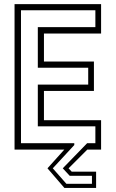

<svg xmlns="http://www.w3.org/2000/svg" viewBox="-20 -720 556 924"><path d="M290 184.5 208.5 90 289.5 0H50V-700H466.5V-558.5H191.5V-424H432V-282.5H191.5V-141.5H466.5V0H400L310 90L325 106H442.5V184.5ZM299.5 164.5H422.5V126H315.5L282 90L399.5 -31H439V-112H162V-313H404.5V-394H162V-589.5H439V-670.5H81V-31H337.5V-22L234 90Z"/></svg>

Font: Tourney Condensed Light
Style: Regular
Weight: 300
Width: 3
Designer: Tyler Finck
Foundry: Etcetera Type Co
Version: Version 1.010; ttfautohint (v1.8.3)